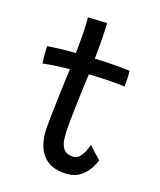

<svg xmlns="http://www.w3.org/2000/svg" viewBox="-137 -802 756 908"><g transform="rotate(20 241.0 -348.0)"><path d="M431 -93Q423.5 -69 408 -42.8Q392.5 -16.5 365 1.8Q337.5 20 294 20Q238 20 205.2 -4.5Q172.5 -29 158.5 -69Q144.5 -109 144.5 -156Q144.5 -180.5 145.2 -214Q146 -247.5 147 -283.5Q148 -319.5 149.2 -353.2Q150.5 -387 151.5 -412.8Q152.5 -438.5 153 -451Q104 -446 68.2 -440.2Q32.5 -434.5 22.5 -431.5Q19.5 -447.5 17.8 -465.2Q16 -483 15.2 -497.5Q14.5 -512 14.5 -517Q42.5 -521 79.8 -525.5Q117 -530 153.5 -532.5Q154 -552 154 -580.8Q154 -609.5 154 -635Q153.5 -656.5 152 -676.8Q150.5 -697 149.5 -710.5L243.5 -716Q244.5 -708.5 245.8 -680.2Q247 -652 247 -612Q247 -597 247 -575.8Q247 -554.5 247 -538Q262 -539 284 -540Q306 -541 319.5 -541Q343 -541.5 364.5 -541.5Q386 -541.5 401.5 -541Q417 -540.5 420.5 -540Q423 -526.5 423.8 -502.5Q424.5 -478.5 424.5 -462.5Q419.5 -463 390.2 -463.2Q361 -463.5 332.5 -463Q312 -462.5 287.5 -461.2Q263 -460 245.5 -459Q245 -446 243.8 -420.5Q242.5 -395 241.5 -363.2Q240.5 -331.5 239.5 -298.8Q238.5 -266 238 -237.8Q237.5 -209.5 237.5 -192Q237.5 -160.5 241.2 -132Q245 -103.5 259.2 -85.2Q273.5 -67 304.5 -67Q325.5 -67 338.5 -82Q351.5 -97 358.8 -116.5Q366 -136 369.5 -149Q374 -144 382.8 -135.8Q391.5 -127.5 401.8 -118.5Q412 -109.5 420.2 -102.5Q428.5 -95.5 431 -93Z"/></g></svg>

Font: Grandstander Thin
Style: Regular
Weight: 400
Version: Version 1.200